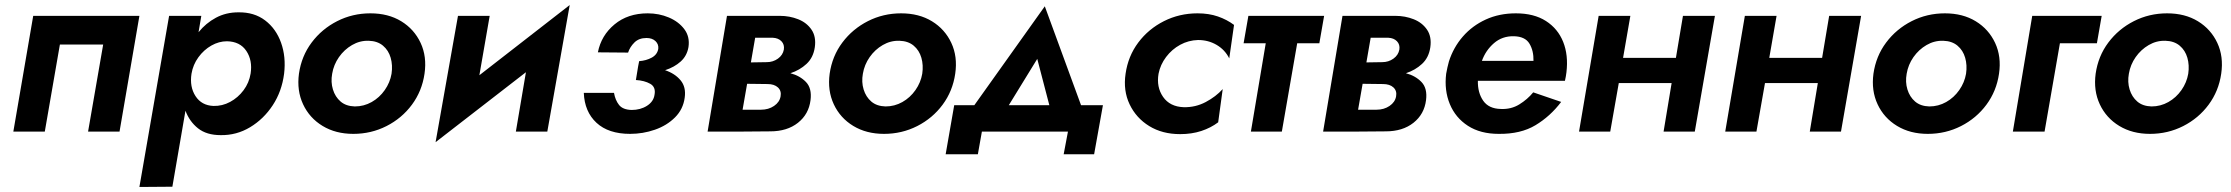

<svg xmlns="http://www.w3.org/2000/svg" viewBox="-20 -523 8865 763"><path d="M534 -460 455 0H330L390 -346H218L158 0H33L112 -460Z M665 219 534 220 652 -460H780L769 -395Q798 -431 838 -452.5Q878 -474 927 -474Q990 -475 1033.5 -442Q1077 -409 1097 -353Q1117 -297 1109 -230Q1100 -160 1064 -105Q1028 -50 974 -17.5Q920 15 857 14Q801 14 767 -13Q733 -40 717 -83ZM976 -231Q984 -283 959 -320.5Q934 -358 882 -359Q850 -359 820 -342Q790 -325 768.5 -295.5Q747 -266 741 -230Q733 -178 757 -141Q781 -104 828 -102Q863 -101 894.5 -118Q926 -135 948 -164.5Q970 -194 976 -231Z M1168 -230Q1178 -300 1218.5 -354Q1259 -408 1320 -439Q1381 -470 1452 -470Q1523 -470 1574.5 -438.5Q1626 -407 1651.5 -352.5Q1677 -298 1667 -230Q1657 -161 1617 -107Q1577 -53 1516 -22Q1455 9 1384 9Q1314 9 1262 -22.5Q1210 -54 1184.5 -108.5Q1159 -163 1168 -230ZM1300 -230Q1294 -197 1303 -167.5Q1312 -138 1333.5 -119.5Q1355 -101 1390 -100Q1426 -100 1457 -117.5Q1488 -135 1509 -165Q1530 -195 1536 -230Q1541 -264 1532.5 -293.5Q1524 -323 1502 -341.5Q1480 -360 1445 -361Q1410 -362 1379 -344Q1348 -326 1327 -296Q1306 -266 1300 -230Z M1926 -460 1885 -224 2244 -503 2155 0H2030L2070 -236L1711 42L1800 -460Z M2484 9Q2398 9 2350.5 -35Q2303 -79 2300 -154H2420Q2425 -125 2440 -106Q2455 -87 2490 -86Q2525 -86 2551 -102.5Q2577 -119 2581 -146Q2587 -177 2564 -190Q2541 -203 2507 -205L2516 -260L2520 -280Q2548 -282 2570 -294Q2592 -306 2596 -329Q2598 -347 2585 -359.5Q2572 -372 2549 -372Q2519 -372 2501 -354Q2483 -336 2476 -314L2356 -315Q2369 -382 2422 -426Q2475 -470 2554 -470Q2599 -470 2638 -453.5Q2677 -437 2699.5 -407Q2722 -377 2716 -336Q2710 -301 2685 -278.5Q2660 -256 2623 -244Q2662 -231 2684.5 -204Q2707 -177 2701 -135Q2695 -89 2662.5 -56.5Q2630 -24 2582.5 -7.5Q2535 9 2484 9Z M2869 -460H3079Q3118 -460 3152 -446.5Q3186 -433 3205 -405Q3224 -377 3218 -335Q3212 -294 3185 -269Q3158 -244 3121 -232Q3159 -222 3183 -197Q3207 -172 3201 -125Q3194 -69 3151 -35Q3108 -1 3041 -1L2916 0H2792ZM3051 -373H2981L2964 -275L3027 -276Q3052 -276 3071.5 -290Q3091 -304 3095 -326Q3098 -346 3085.5 -359Q3073 -372 3051 -373ZM3030 -189 2949 -190 2931 -87H3004Q3034 -87 3056 -102Q3078 -117 3082 -140Q3086 -162 3071.5 -175.5Q3057 -189 3030 -189Z M3277 -230Q3287 -300 3327.5 -354Q3368 -408 3429 -439Q3490 -470 3561 -470Q3632 -470 3683.5 -438.5Q3735 -407 3760.5 -352.5Q3786 -298 3776 -230Q3766 -161 3726 -107Q3686 -53 3625 -22Q3564 9 3493 9Q3423 9 3371 -22.5Q3319 -54 3293.5 -108.5Q3268 -163 3277 -230ZM3409 -230Q3403 -197 3412 -167.5Q3421 -138 3442.5 -119.5Q3464 -101 3499 -100Q3535 -100 3566 -117.5Q3597 -135 3618 -165Q3639 -195 3645 -230Q3650 -264 3641.5 -293.5Q3633 -323 3611 -341.5Q3589 -360 3554 -361Q3519 -362 3488 -344Q3457 -326 3436 -296Q3415 -266 3409 -230Z M4224 0H3882L3866 90H3738L3772 -105H3852L4132 -498L4276 -105H4363L4328 90H4207ZM4102 -289 3989 -105H4150Z M4584 -230Q4575 -177 4602 -138Q4629 -99 4684 -97Q4731 -96 4771.5 -117.5Q4812 -139 4839 -169L4821 -37Q4792 -15 4754 -2.5Q4716 10 4670 10Q4599 10 4547 -22Q4495 -54 4469 -108.5Q4443 -163 4453 -230Q4463 -300 4503.5 -354Q4544 -408 4605.5 -439Q4667 -470 4739 -470Q4784 -470 4820 -457.5Q4856 -445 4884 -424L4865 -291Q4848 -325 4815 -344.5Q4782 -364 4741 -364Q4703 -363 4670 -345Q4637 -327 4614 -296.5Q4591 -266 4584 -230Z M4941 -460H5242L5223 -351H5135L5074 0H4951L5010 -351H4922Z M5315 -460H5525Q5564 -460 5598 -446.5Q5632 -433 5651 -405Q5670 -377 5664 -335Q5658 -294 5631 -269Q5604 -244 5567 -232Q5605 -222 5629 -197Q5653 -172 5647 -125Q5640 -69 5597 -35Q5554 -1 5487 -1L5362 0H5238ZM5497 -373H5427L5410 -275L5473 -276Q5498 -276 5517.5 -290Q5537 -304 5541 -326Q5544 -346 5531.5 -359Q5519 -372 5497 -373ZM5476 -189 5395 -190 5377 -87H5450Q5480 -87 5502 -102Q5524 -117 5528 -140Q5532 -162 5517.5 -175.5Q5503 -189 5476 -189Z M6184 -118Q6141 -61 6082 -25.5Q6023 10 5936 9Q5863 9 5813.5 -23Q5764 -55 5741.5 -109.5Q5719 -164 5727 -230Q5729 -243 5732 -255Q5735 -267 5738 -279Q5756 -335 5793.5 -378Q5831 -421 5884.5 -445.5Q5938 -470 6004 -470Q6076 -470 6123.5 -439.5Q6171 -409 6192 -356.5Q6213 -304 6205 -236Q6203 -219 6199 -202H5853Q5852 -155 5874 -123Q5896 -91 5944 -90Q5985 -88 6017.5 -108Q6050 -128 6073 -156ZM5996 -379Q5950 -380 5917 -351.5Q5884 -323 5869 -281H6074Q6075 -321 6058 -349.5Q6041 -378 5996 -379Z M6333 -460H6459L6430 -293H6640L6668 -460H6795L6715 0H6591L6623 -193H6413L6379 0H6255Z M6914 -460H7040L7011 -293H7221L7249 -460H7376L7296 0H7172L7204 -193H6994L6960 0H6836Z M7425 -230Q7435 -300 7475.5 -354Q7516 -408 7577 -439Q7638 -470 7709 -470Q7780 -470 7831.5 -438.5Q7883 -407 7908.5 -352.5Q7934 -298 7924 -230Q7914 -161 7874 -107Q7834 -53 7773 -22Q7712 9 7641 9Q7571 9 7519 -22.5Q7467 -54 7441.5 -108.5Q7416 -163 7425 -230ZM7557 -230Q7551 -197 7560 -167.5Q7569 -138 7590.5 -119.5Q7612 -101 7647 -100Q7683 -100 7714 -117.5Q7745 -135 7766 -165Q7787 -195 7793 -230Q7798 -264 7789.5 -293.5Q7781 -323 7759 -341.5Q7737 -360 7702 -361Q7667 -362 7636 -344Q7605 -326 7584 -296Q7563 -266 7557 -230Z M8056 -460H8332L8313 -351H8166L8105 0H7979Z M8308 -230Q8318 -300 8358.5 -354Q8399 -408 8460 -439Q8521 -470 8592 -470Q8663 -470 8714.5 -438.5Q8766 -407 8791.5 -352.5Q8817 -298 8807 -230Q8797 -161 8757 -107Q8717 -53 8656 -22Q8595 9 8524 9Q8454 9 8402 -22.5Q8350 -54 8324.5 -108.5Q8299 -163 8308 -230ZM8440 -230Q8434 -197 8443 -167.5Q8452 -138 8473.5 -119.5Q8495 -101 8530 -100Q8566 -100 8597 -117.5Q8628 -135 8649 -165Q8670 -195 8676 -230Q8681 -264 8672.5 -293.5Q8664 -323 8642 -341.5Q8620 -360 8585 -361Q8550 -362 8519 -344Q8488 -326 8467 -296Q8446 -266 8440 -230Z"/></svg>

Font: Von Semi
Style: Italic
Weight: 600
Version: Version 4.000; ttfautohint (v1.8.4.7-5d5b)